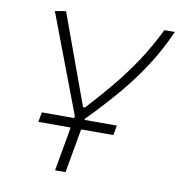

<svg xmlns="http://www.w3.org/2000/svg" viewBox="-79 -774 797 848"><g transform="rotate(10 319.5 -350.5)"><path d="M113.8 -197.8 121.6 -241.7H266.6L268.1 -250.5L100.6 -692.4L149.4 -700.7L296.9 -295.9H305.7Q365.7 -361.3 415.5 -421.6Q465.3 -481.9 508.8 -547.6Q552.2 -613.3 591.8 -693.4H638.7Q599.1 -604.5 550.3 -530Q501.5 -455.6 442.9 -387Q384.3 -318.4 314 -247.1L313.5 -241.7H458L450.2 -197.8H305.7L270.5 0H223.6L258.8 -197.8Z"/></g></svg>

Font: Cascadia Code ExtraLight
Style: Italic
Weight: 200
Italic angle: -10°
Monospace: yes
Designer: Aaron Bell
Foundry: Saja Typeworks
Version: Version 2404.023; ttfautohint (v1.8.4)